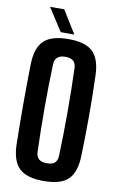

<svg xmlns="http://www.w3.org/2000/svg" viewBox="-105 -1026 665 1090"><g transform="rotate(10 227.5 -481.0)"><path d="M227.6 9.1Q129.7 9.1 86.2 -32.5Q42.6 -74.1 40.5 -170.5Q39.4 -226.3 38.8 -284Q38.2 -341.7 38.2 -400.3Q38.2 -458.9 38.8 -516.6Q39.4 -574.3 40.5 -630.2Q42.6 -726.3 86.2 -767.7Q129.7 -809.1 227.6 -809.1Q325.8 -809.1 368.5 -767.7Q411.2 -726.3 413.9 -630.2Q415.7 -573.6 416.6 -515.8Q417.6 -458 417.6 -399.7Q417.6 -341.4 416.6 -283.8Q415.7 -226.3 413.9 -170.5Q411.2 -74.1 368.5 -32.5Q325.8 9.1 227.6 9.1ZM227.6 -93.3Q258.6 -93.3 273.6 -106.8Q288.6 -120.4 289.1 -147.9Q291.5 -205.7 292.4 -270.1Q293.4 -334.4 293.4 -401Q293.4 -467.6 292.4 -531.6Q291.4 -595.7 289.1 -652.7Q288.6 -680 273.3 -693.4Q257.9 -706.9 227.6 -706.9Q197.4 -706.9 181.9 -693.4Q166.3 -680 165.3 -652.7Q163.3 -595.7 162.1 -531.6Q160.9 -467.6 161 -401Q161.1 -334.4 162.2 -270.1Q163.4 -205.7 165.3 -147.9Q166.3 -120.4 181.9 -106.8Q197.4 -93.3 227.6 -93.3ZM176.8 -840 92 -971.2H174L254.8 -840Z"/></g></svg>

Font: Big Shoulders Thin
Style: Regular
Weight: 100
Designer: Patric King
Foundry: XO Type Co
Version: Version 2.002